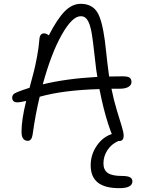

<svg xmlns="http://www.w3.org/2000/svg" viewBox="-20 -730 753 1006"><path d="M69.8 -193.8Q57.1 -193.8 50.5 -200.4Q43.9 -207 43.9 -217.8Q43.9 -228 49.8 -234.9Q55.7 -241.7 71.8 -248Q101.6 -259.8 134.8 -270Q150.4 -328.1 157.5 -355.5Q164.6 -382.8 173.8 -431.6Q183.1 -480.5 186 -520Q187.5 -555.2 210.9 -555.2Q222.2 -555.2 235.8 -544.9Q280.3 -631.3 319.1 -670.7Q357.9 -710 402.8 -710Q462.4 -710 490.2 -665Q515.1 -624.5 529.8 -514.2Q533.7 -481.9 543 -397Q547.9 -356.9 551.8 -329.1Q574.7 -330.1 623 -330.1Q649.4 -330.1 659.2 -323Q668.9 -315.9 668.9 -299.8Q668.9 -284.7 653.1 -274.9Q637.2 -265.1 606.9 -265.1H564Q575.7 -206.5 592.3 -151.9Q608.9 -97.2 618.4 -66.7Q627.9 -36.1 627.9 -19Q627.9 8.8 605 8.8H600.1Q563.5 24.9 542.7 56.9Q522 88.9 522 126Q522 159.7 543.9 175.8Q565.9 191.9 619.1 191.9Q648.9 191.9 661.4 199Q673.8 206.1 673.8 220.2Q673.8 255.9 605 255.9Q528.3 255.9 491.7 225.8Q455.1 195.8 455.1 136.2Q455.1 80.6 486.6 34.2Q518.1 -12.2 565.9 -27.8Q561.5 -36.6 547.9 -77.1Q522.5 -153.8 501 -263.2Q310.5 -257.8 188 -223.1Q166 -134.3 150.9 -24.9Q146 7.8 126 7.8Q92.8 7.8 92.8 -39.1Q92.8 -104.5 117.2 -201.2Q86.9 -193.8 69.8 -193.8ZM402.8 -645Q358.4 -645 303.5 -547.9Q248.5 -450.7 204.1 -288.1Q325.7 -317.9 490.2 -327.1Q483.4 -365.2 481 -392.1Q465.3 -537.6 457 -574.2Q444.3 -631.3 419.4 -642.1Q412.1 -645 402.8 -645Z"/></svg>

Font: Shantell Sans Normal
Style: Regular
Weight: 300
Designer: Stephen Nixon, Anya Danilova, Shantell Martin
Foundry: Arrow Type
Version: Version 1.006;[559af2be0]